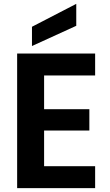

<svg xmlns="http://www.w3.org/2000/svg" viewBox="-20 -977 572 997"><path d="M474 -585C474 -585 474 -699 474 -699C474 -699 69 -699 69 -699C69 -699 69 0 69 0C69 0 474 0 474 0C474 0 474 -114 474 -114C474 -114 209 -114 209 -114C209 -114 209 -299 209 -299C209 -299 444 -299 444 -299C444 -299 444 -410 444 -410C444 -410 209 -410 209 -410C209 -410 209 -585 209 -585C209 -585 474 -585 474 -585ZM376 -957C376 -957 146 -838 146 -838C146 -838 146 -738 146 -738C146 -738 376 -843 376 -843C376 -843 376 -957 376 -957Z"/></svg>

Font: Girnar Poppins
Style: SemiBold
Weight: 500
Designer: Ninad Kale (Devanagari), Jonny Pinhorn (Latin)
Foundry: Indian Type Foundry
Version: ""